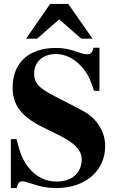

<svg xmlns="http://www.w3.org/2000/svg" viewBox="-20 -934 596 973"><path d="M484 -474V-692H454C447 -665 440 -659 422 -659C413 -659 401 -661 380 -668C334 -685 302 -691 263 -691C127 -691 44 -617 44 -490C44 -389 102 -334 215 -280C258 -259 303 -239 337 -215C371 -191 394 -163 394 -127C394 -58 345 -14 268 -14C210 -14 162 -38 124 -86C95 -123 81 -158 64 -229H35V19H64C70 -7 78 -15 94 -15C102 -15 113 -12 135 -5C184 12 221 19 265 19C413 19 513 -68 513 -194C513 -270 468 -335 404 -370C353 -398 305 -421 256 -447C176 -489 153 -512 153 -561C153 -618 194 -660 263 -660C308 -660 350 -641 386 -604C420 -569 436 -539 456 -474ZM449 -738 326 -914H234L112 -738H168L280 -836L392 -738Z"/></svg>

Font: XITS
Style: Bold
Weight: 700
Designer: MicroPress Inc., with final additions and corrections provided by Coen Hoffman, Elsevier (retired)
Version: Version 1.302